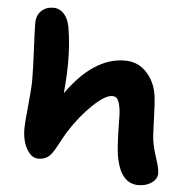

<svg xmlns="http://www.w3.org/2000/svg" viewBox="-54 -723 818 865"><g transform="rotate(5 355.5 -290.5)"><path d="M603 90.8Q565.4 90.8 540.5 64.2Q515.6 37.6 504.9 -11.2Q498.5 -36.1 495.8 -72.5Q493.2 -108.9 492.4 -157.2Q491.7 -205.6 491.2 -220.2Q488.8 -258.3 480.2 -278.6Q471.7 -298.8 452.1 -298.8Q419.4 -298.8 364 -245.6Q308.6 -192.4 264.2 -122.1Q252.4 -103.5 239.3 -78.9Q226.1 -54.2 218.5 -40.8Q210.9 -27.3 200 -13.9Q189 -0.5 175.3 5.4Q161.6 11.2 143.1 11.2Q112.8 11.2 91.3 -25.9Q69.8 -63 69.8 -120.1Q69.8 -144 77.9 -222.9Q85.9 -301.8 85.9 -340.8Q85.9 -385.7 81.5 -476.1Q77.1 -566.4 77.1 -596.2Q77.1 -630.9 98.6 -651.4Q120.1 -671.9 152.8 -671.9Q180.7 -671.9 200.4 -650.6Q220.2 -629.4 227.1 -592.8Q240.2 -519.5 240.2 -432.1Q240.2 -370.6 232.9 -292Q353 -462.9 495.1 -462.9Q554.7 -462.9 594 -419.9Q633.3 -377 641.1 -314.9Q645.5 -283.7 647.7 -206.8Q649.9 -129.9 653.8 -110.8Q658.7 -79.1 673.3 -35.4Q688 8.3 688 30.8Q688 55.7 663.3 73.2Q638.7 90.8 603 90.8Z"/></g></svg>

Font: Shantell Sans Irregular Bouncy
Style: Bold
Weight: 700
Designer: Stephen Nixon, Anya Danilova, Shantell Martin
Foundry: Arrow Type
Version: Version 1.006;[9816181b4]